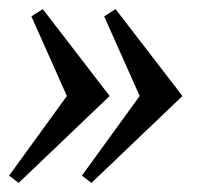

<svg xmlns="http://www.w3.org/2000/svg" viewBox="-29 -441 436 422"><path d="M200 -405 225 -421 372 -230 172 -39 151 -55 278 -230ZM40 -405 65 -421 212 -230 12 -39 -9 -55 118 -230Z"/></svg>

Font: Brygada 1918
Style: Italic
Weight: 400
Italic angle: -8°
Designer: Mateusz Machalski | Borys Kosmynka | Przemek Hoffer
Foundry: NIEPODLEGLA 2018
Version: Version 3.006